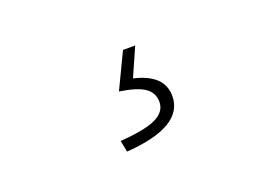

<svg xmlns="http://www.w3.org/2000/svg" viewBox="-49 -121 684 478"><g transform="rotate(-20 293.0 118.5)"><path d="M221.7 239.3 215.8 209Q284.2 204.1 312 189.9Q339.8 175.8 339.8 150.4Q339.8 126 319.8 112.3Q299.8 98.6 253.9 91.8L298.8 -2H331.1L297.9 73.2Q375 90.8 375 147.5Q375 228.5 221.7 239.3Z"/></g></svg>

Font: Gen Shin Gothic ExtraLight
Style: Regular
Weight: 100
Designer: [Source Han Sans]
Ryoko NISHIZUKA  (kana & ideographs); Paul D. Hunt (Latin, Greek & Cyrillic); Wenlong ZHANG  (bopomofo
Version: Version 1.002.20150607